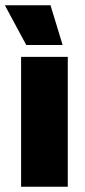

<svg xmlns="http://www.w3.org/2000/svg" viewBox="-34 -708 324 728"><path d="M223 0H46V-492.5H223ZM-14.5 -688H157.5L203 -539V-537.5H65.5L-14.5 -686Z"/></svg>

Font: Anek Devanagari Medium ExtraBold
Style: Regular
Weight: 800
Version: Version 1.003